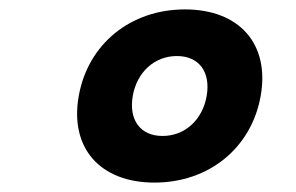

<svg xmlns="http://www.w3.org/2000/svg" viewBox="-20 -723 626 406"><path d="M306.6 -336.9C421.9 -336.9 511.7 -410.2 531.2 -520C550.8 -629.9 486.3 -703.1 371.1 -703.1C255.9 -703.1 166 -629.9 146.5 -520C127 -410.2 191.4 -336.9 306.6 -336.9ZM323.7 -435.5C276.9 -435.5 252 -469.2 260.7 -520C269.5 -570.8 307.1 -604.5 354 -604.5C400.9 -604.5 425.8 -570.8 417 -520C408.2 -469.2 370.6 -435.5 323.7 -435.5Z"/></svg>

Font: Cascadia Mono PL
Style: Bold Italic
Weight: 700
Italic angle: -10°
Monospace: yes
Designer: Aaron Bell
Foundry: Saja Typeworks
Version: Version 2404.023